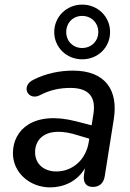

<svg xmlns="http://www.w3.org/2000/svg" viewBox="-20 -803 565 832"><path d="M197 9C256 9 315 -17 348 -74L344 -46C339 -11 354 7 382 7C411 7 429 -9 434 -40L473 -286C493 -410 439 -497 296 -497C240 -497 179 -485 126 -458C67 -430 102 -365 152 -390C196 -413 238 -422 285 -422C366 -422 396 -382 385 -310L377 -260L311 -277C126 -325 36 -241 36 -139C36 -54 110 9 197 9ZM336 -546C405 -546 457 -598 457 -664C457 -730 405 -783 336 -783C268 -783 215 -730 215 -664C215 -598 268 -546 336 -546ZM336 -595C296 -595 267 -625 267 -664C267 -704 296 -734 336 -734C376 -734 406 -704 406 -664C406 -625 376 -595 336 -595ZM132 -144C132 -205 185 -260 320 -216L367 -202L365 -190C353 -109 293 -60 224 -60C174 -60 132 -89 132 -144Z"/></svg>

Font: SN Pro Medium
Style: Italic
Weight: 400
Italic angle: -9°
Designer: Tobias Whetton
Foundry: Supernotes
Version: Version 1.001;Glyphs 3.2 (3249)